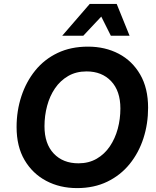

<svg xmlns="http://www.w3.org/2000/svg" viewBox="-20 -953 798 984"><path d="M578 -933 644 -770H548L499 -868L407 -770H299L440 -933ZM375 11Q287 11 217 -26Q147 -63 106 -132.5Q65 -202 65 -302Q65 -385 89.5 -459.5Q114 -534 160.5 -591.5Q207 -649 275 -681.5Q343 -714 431 -714Q519 -714 588.5 -677.5Q658 -641 698.5 -571Q739 -501 739 -401Q739 -318 715 -244Q691 -170 644.5 -112.5Q598 -55 530 -22Q462 11 375 11ZM382 -116Q435 -116 475.5 -139.5Q516 -163 543 -203Q570 -243 583.5 -293Q597 -343 597 -397Q597 -487 549.5 -537Q502 -587 424 -587Q370 -587 329.5 -563.5Q289 -540 262 -500.5Q235 -461 221.5 -410.5Q208 -360 208 -306Q208 -216 255.5 -166Q303 -116 382 -116Z"/></svg>

Font: Prodigy Sans SemiBold
Style: Italic
Weight: 600
Italic angle: -13°
Designer: Wei Huang
Foundry: Wei Huang
Version: Version 1.003; ttfautohint (v1.8.3)